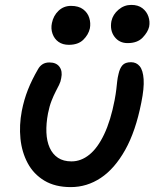

<svg xmlns="http://www.w3.org/2000/svg" viewBox="-20 -754 637 784"><path d="M269 10Q205 10 161 -16.5Q117 -43 93 -88Q69 -133 63.5 -188Q58 -243 69 -301Q78 -347 94 -387.5Q110 -428 135 -471Q142 -484 153.5 -491.5Q165 -499 182 -499Q210 -499 223 -481Q236 -463 230 -435Q228 -421 221.5 -408Q215 -395 207 -379.5Q199 -364 190.5 -342.5Q182 -321 176 -291Q168 -249 169.5 -213Q171 -177 183 -150.5Q195 -124 217 -109.5Q239 -95 272 -95Q311 -95 345 -122.5Q379 -150 405.5 -206Q432 -262 448 -345Q453 -372 455 -389.5Q457 -407 458.5 -421.5Q460 -436 464 -452Q469 -475 480 -487.5Q491 -500 515 -500Q537 -500 550.5 -483.5Q564 -467 566.5 -430.5Q569 -394 557 -335Q534 -218 491 -141.5Q448 -65 391.5 -27.5Q335 10 269 10ZM501 -578Q467 -578 447.5 -604Q428 -630 435 -668Q441 -695 464 -714.5Q487 -734 516 -734Q544 -734 561.5 -720.5Q579 -707 586 -686.5Q593 -666 589 -645Q584 -623 562.5 -600.5Q541 -578 501 -578ZM261 -571Q236 -571 219 -583Q202 -595 194.5 -616Q187 -637 192 -660Q198 -690 219 -710Q240 -730 270 -730Q301 -730 319.5 -716Q338 -702 344.5 -681Q351 -660 347 -638Q341 -612 320 -591.5Q299 -571 261 -571Z"/></svg>

Font: Shantell Sans Medium
Style: Italic
Weight: 500
Italic angle: -11°
Designer: Stephen Nixon, Anya Danilova, Shantell Martin
Foundry: Arrow Type
Version: Version 1.011;[c5ecc13dd]